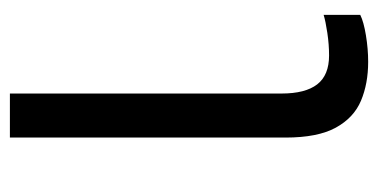

<svg xmlns="http://www.w3.org/2000/svg" viewBox="-208 -546 764 388"><g transform="rotate(-90 174.0 -352.0)"><path d="M243 10Q199 10 164.5 -4.5Q130 -19 110 -55.5Q90 -92 90 -157V-714H179V-165Q179 -117 197.5 -93Q216 -69 256 -69Q278 -69 301.5 -72.5Q325 -76 338 -80V-6Q324 1 296.5 5.5Q269 10 243 10Z"/></g></svg>

Font: ukannada85
Style: Book
Weight: 400
Designer: Jelle Bosma - Monotype Design Team
Foundry: Monotype Imaging Inc.
Version: Version 2.003